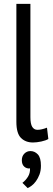

<svg xmlns="http://www.w3.org/2000/svg" viewBox="-20 -720 273 985"><path d="M136 -119Q136 -84 145.5 -69Q155 -54 172 -54Q193 -54 221 -65L228 -7Q215 1 191.5 6Q168 11 149 11Q111 11 87.5 -12.5Q64 -36 64 -95V-700H136ZM92 102Q92 81 105 68Q118 55 136 55Q158 55 174 72Q190 89 190 130Q190 156 182.5 175.5Q175 195 164.5 209.5Q154 224 142.5 232.5Q131 241 122 245L95 218Q112 205 123.5 186.5Q135 168 134 144Q117 146 104.5 135Q92 124 92 102Z"/></svg>

Font: PT Sans Narrow
Style: Regular
Weight: 400
Width: 3
Designer: A.Korolkova, O.Umpeleva, V.Yefimov
Foundry: ParaType Ltd
Version: Version 2.003W OFL